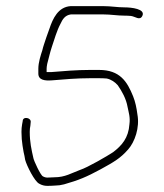

<svg xmlns="http://www.w3.org/2000/svg" viewBox="-20 -634 535 626"><path d="M317 -614H210C169.5 -611.1 152.3 -573.9 141 -540L131 -512C126.3 -496.7 121.1 -484.2 118 -470C112.6 -453.8 105 -430.2 105 -410V-394C105 -372.6 126.8 -370.3 149 -372C188.6 -375.3 230.6 -379 274 -379H303C311.7 -379 320 -378.7 328 -378C342.6 -375.1 355.4 -365.9 364 -356C377.2 -337.1 391.5 -312 396 -285C399.7 -266.4 405 -251.8 402 -229C399 -184.2 377.1 -159.5 349 -138C330.3 -125.5 264.8 -87.5 241 -80C213.6 -69.9 192.1 -56 158 -56C149.3 -55.3 141.7 -55 135 -55C129.7 -55 124.7 -56.3 120 -59C112.1 -62.2 90.4 -110.1 89 -118C82.6 -145.9 77 -170.8 77 -204C77 -211.3 77.7 -218 79 -224L80 -235C83.1 -250.6 54 -256 54 -239L52 -228C50.7 -220.7 50 -212.7 50 -204C50 -188.2 51.3 -172.2 53.5 -159L57 -138C59 -130 60.7 -121.7 62 -113C67 -94.1 92.8 -42 108 -35C116 -30.3 124.7 -28 134 -28C142 -28 150.7 -28.3 160 -29C169.3 -29 179 -30.3 189 -33C236.7 -46.6 261.2 -56.7 308 -82C351.1 -105.8 372 -117.3 398 -147C419.3 -171.2 436.1 -217.8 428 -261C425.1 -283 421.4 -301.4 414 -320C394.5 -368.6 370.6 -406 303 -406H274C230 -406 186.8 -402.3 147 -399H132V-410C132 -414 132.7 -419.3 134 -426C139.4 -445.7 142.8 -462.3 149 -481C156.6 -503.8 165.9 -535.6 177 -556C184 -571.3 192 -584.3 211 -587H317C342 -587 361.6 -583 386 -583C392.7 -583 399.7 -582.7 407 -582C421.1 -580.2 435.9 -565.9 444 -582C455.5 -605.1 407.9 -610 386 -610C362 -610 342.3 -614 317 -614Z"/></svg>

Font: Take Off
Style: Regular, Eh
Weight: 400
Foundry: Cannot Into Space Fonts
Version: Version 0.89